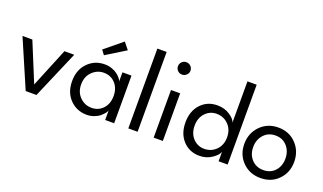

<svg xmlns="http://www.w3.org/2000/svg" viewBox="-71 -1116 2615 1555"><g transform="rotate(20 1237.0 -338.0)"><path d="M12.5 -410.5H97.5L236 -73.5L374 -410.5H458.5L282.5 0H189.5Z M685.5 -489 656.5 -528 807 -651.5 854 -593ZM874.5 0V-81.5Q871.5 -71 859.5 -56Q847.5 -41 828.5 -25.2Q809.5 -9.5 780.2 1.2Q751 12 719 12Q632 12 573.5 -47.8Q515 -107.5 515 -205Q515 -302 573.5 -362.2Q632 -422.5 719 -422.5Q751 -422.5 780 -412.5Q809 -402.5 828 -387.8Q847 -373 859 -358.2Q871 -343.5 874 -331.5V-410.5H952V0ZM735 -54.5Q795 -54.5 833.8 -96Q872.5 -137.5 872.5 -205Q872.5 -272.5 833.8 -314.2Q795 -356 735 -356Q677.5 -356 635.2 -314Q593 -272 593 -205Q593 -138 635.2 -96.2Q677.5 -54.5 735 -54.5Z M1154 0H1074V-688H1154Z M1333 -558Q1310.5 -558 1295 -573.5Q1279.5 -589 1279.5 -611Q1279.5 -633.5 1295.2 -649.2Q1311 -665 1333 -665Q1355 -665 1371.2 -649.2Q1387.5 -633.5 1387.5 -611Q1387.5 -589.5 1371.2 -573.8Q1355 -558 1333 -558ZM1292.5 0V-410.5H1371.5V0Z M1930 0H1852V-81.5Q1843 -51.5 1796.2 -19.8Q1749.5 12 1690 12Q1603.5 12 1547.8 -47.5Q1492 -107 1492 -205Q1492 -302.5 1547.8 -362.5Q1603.5 -422.5 1690 -422.5Q1752.5 -422.5 1798.8 -391.2Q1845 -360 1850.5 -331.5V-688H1930ZM1706.5 -54.5Q1767.5 -54.5 1809 -96.2Q1850.5 -138 1850.5 -205Q1850.5 -272 1809 -314Q1767.5 -356 1706.5 -356Q1650 -356 1610.5 -314.2Q1571 -272.5 1571 -205Q1571 -137.5 1610.5 -96Q1650 -54.5 1706.5 -54.5Z M2215.5 12Q2121.5 12 2060.5 -49.8Q1999.5 -111.5 1999.5 -204Q1999.5 -297 2060.8 -359.8Q2122 -422.5 2215.5 -422.5Q2308.5 -422.5 2369 -359.8Q2429.5 -297 2429.5 -204Q2429.5 -111.5 2369.2 -49.8Q2309 12 2215.5 12ZM2353.5 -204.5Q2353.5 -268.5 2315.2 -311.2Q2277 -354 2215.5 -354Q2153.5 -354 2114.8 -311.2Q2076 -268.5 2076 -204.5Q2076 -140.5 2114.8 -98.5Q2153.5 -56.5 2215.5 -56.5Q2277.5 -56.5 2315.5 -98.2Q2353.5 -140 2353.5 -204.5Z"/></g></svg>

Font: League Spartan
Style: Regular
Weight: 350
Foundry: The League of Moveable Type
Version: Version 2.002